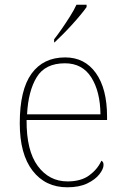

<svg xmlns="http://www.w3.org/2000/svg" viewBox="-20 -786 529 816"><path d="M266 10Q173 10 118.5 -60.5Q64 -131 64 -262Q64 -404 114 -473Q164 -542 257 -542Q340 -542 387.5 -475.5Q435 -409 435 -290V-276H93Q92 -146 140.5 -80.5Q189 -15 267 -15Q324 -15 359 -40.5Q394 -66 411 -103Q416 -100 418 -96Q420 -92 420 -85Q420 -68 402.5 -45.5Q385 -23 351 -6.5Q317 10 266 10ZM407 -300Q406 -397 368 -457Q330 -517 256 -517Q172 -517 136 -458Q100 -399 95 -300ZM210 -619Q225 -638 243 -664Q261 -690 278 -717Q295 -744 305 -766H348V-756Q339 -743 322.5 -723Q306 -703 286 -681Q266 -659 246.5 -639.5Q227 -620 212 -606H210Z"/></svg>

Font: Noto Serif Khmer Thin
Style: Regular
Weight: 250
Version: Version 2.003